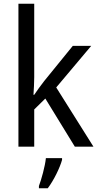

<svg xmlns="http://www.w3.org/2000/svg" viewBox="-20 -780 525 1021"><path d="M162 -370V-760H78V0H162V-198L221 -256L378 0H477L279 -315L465 -536H367L215 -349C199 -329 174 -294 162 -276H158C160 -305 162 -343 162 -370ZM310 70V61H224C220 103 200 175 187 209V221H234C266 179 299 111 310 70Z"/></svg>

Font: Noto Sans Sinhala UI SemiCondensed
Style: Regular
Weight: 400
Width: 4
Designer: Jelle Bosma - Monotype Design Team
Foundry: Monotype Imaging Inc.
Version: Version 2.006